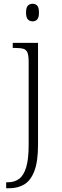

<svg xmlns="http://www.w3.org/2000/svg" viewBox="-20 -765 329 1025"><path d="M154 -651Q139 -651 129 -661Q119 -671 119 -698Q119 -725 129 -735Q139 -745 154 -745Q169 -745 178.5 -735Q188 -725 188 -698Q188 -671 178.5 -661Q169 -651 154 -651ZM13 240V208H23Q58 208 82.5 189.5Q107 171 120 127.5Q133 84 133 8V-434Q133 -469 126.5 -484.5Q120 -500 104.5 -504.5Q89 -509 61 -509H48V-536H183V8Q183 97 163.5 148Q144 199 109.5 219.5Q75 240 29 240Z"/></svg>

Font: Noto Serif Tibetan ExtraLight
Style: Regular
Weight: 200
Designer: Monotype Design Team
Foundry: Monotype Imaging Inc.
Version: Version 2.103; ttfautohint (v1.8.4.7-5d5b)